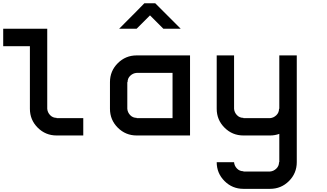

<svg xmlns="http://www.w3.org/2000/svg" viewBox="-20 -846 2040 1199"><path d="M333.3 0Q264.2 0 215.4 -48.8Q166.7 -97.5 166.7 -166.7V-557.5H0V-666.7H275V-166.7Q276.7 -144.2 292.9 -127.1Q309.2 -110 333.3 -110V-108.3H500V0Z M1166.7 0H833.3Q764.2 0 715.4 -48.8Q666.7 -97.5 666.7 -166.7V-333.3Q666.7 -402.5 715.4 -451.2Q764.2 -500 833.3 -500H1166.7ZM1057.5 -108.3V-390.8H833.3Q810.8 -389.2 793.8 -373.3Q776.7 -357.5 776.7 -333.3H775V-166.7Q776.7 -144.2 792.9 -127.1Q809.2 -110 833.3 -110V-108.3ZM949.2 -825.8 1108.3 -666.7H1000L916.7 -750L833.3 -666.7H724.2Q860.8 -803.3 881.7 -825.8Z M1441.7 166.7Q1443.3 189.2 1459.6 206.2Q1475.8 223.3 1500 223.3V225H1666.7Q1688.3 223.3 1705.4 207.1Q1722.5 190.8 1722.5 166.7H1724.2V-10Q1696.7 0 1666.7 0H1500Q1430.8 0 1382.1 -48.8Q1333.3 -97.5 1333.3 -166.7V-500H1441.7V-166.7Q1443.3 -144.2 1459.6 -127.1Q1475.8 -110 1500 -110V-108.3H1666.7Q1688.3 -110 1705.4 -126.2Q1722.5 -142.5 1722.5 -166.7H1724.2V-500H1833.3V166.7Q1833.3 235.8 1784.6 284.6Q1735.8 333.3 1666.7 333.3H1500Q1430.8 333.3 1382.1 284.6Q1333.3 235.8 1333.3 166.7Z"/></svg>

Font: 0xA000-Squareish-Mono
Style: Squareish-Mono-Bold
Weight: 700
Version: Version 0.1